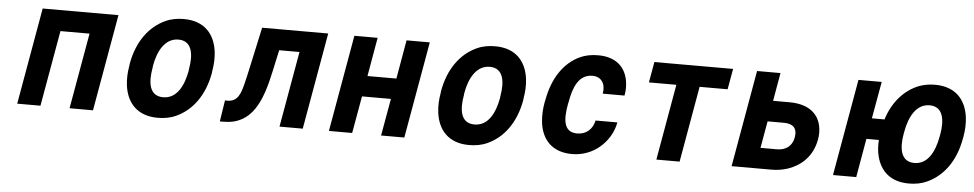

<svg xmlns="http://www.w3.org/2000/svg" viewBox="-36 -787 5302 1045"><g transform="rotate(5 2615.5 -264.0)"><path d="M485 0 578 -528H164L71 0H198L271 -414H430L357 0Z M662 -269 661 -259C654 -220 653 -185 657 -152C669 -58 726 10 839 10C875 10 909 4 939 -10C1025 -49 1090 -134 1112 -259L1113 -269C1120 -308 1121 -343 1117 -376C1105 -470 1048 -538 935 -538C899 -538 865 -532 835 -518C749 -479 684 -394 662 -269ZM986 -269 985 -259C970 -176 933 -104 859 -104C784 -104 773 -175 788 -259L789 -269C803 -351 842 -424 915 -424C989 -424 1001 -352 986 -269Z M1724 -528H1363L1314 -303C1307 -269 1300 -240 1294 -216C1280 -159 1264 -116 1210 -116H1196L1178 0H1199C1356 0 1406 -133 1442 -303L1466 -414H1577L1504 0H1631Z M2186 0 2279 -528H2152L2115 -316H1957L1994 -528H1867L1774 0H1901L1937 -203H2095L2059 0Z M2363 -269 2362 -259C2355 -220 2354 -185 2358 -152C2370 -58 2427 10 2540 10C2576 10 2610 4 2640 -10C2726 -49 2791 -134 2813 -259L2814 -269C2821 -308 2822 -343 2818 -376C2806 -470 2749 -538 2636 -538C2600 -538 2566 -532 2536 -518C2450 -479 2385 -394 2363 -269ZM2687 -269 2686 -259C2671 -176 2634 -104 2560 -104C2485 -104 2474 -175 2489 -259L2490 -269C2504 -351 2543 -424 2616 -424C2690 -424 2702 -352 2687 -269Z M3057 -257 3060 -271C3074 -353 3103 -424 3177 -424C3226 -424 3251 -386 3241 -332H3360C3366 -363 3365 -392 3360 -418C3345 -491 3292 -538 3199 -538C3162 -538 3129 -532 3099 -518C3015 -479 2955 -393 2933 -271L2930 -257C2923 -220 2922 -184 2925 -152C2935 -57 2991 10 3103 10C3162 10 3214 -12 3252 -44C3288 -74 3323 -122 3334 -183H3215C3204 -133 3169 -104 3121 -104C3046 -104 3042 -174 3057 -257Z M3916 -415 3936 -528H3506L3486 -415H3636L3563 0H3690L3763 -415Z M4168 -374 4195 -528H4067L3974 0H4192C4224 0 4254 -5 4281 -14C4351 -38 4413 -91 4430 -186C4435 -214 4434 -239 4429 -262C4413 -334 4352 -374 4258 -374ZM4303 -186C4294 -136 4258 -113 4212 -113H4122L4148 -260H4238C4286 -260 4312 -237 4303 -186Z M4712 -326 4748 -528H4621L4528 0H4655L4692 -212H4760C4758 -179 4760 -149 4767 -122C4787 -45 4841 10 4943 10C4979 10 5012 4 5042 -10C5128 -49 5193 -134 5215 -259L5217 -269C5224 -308 5225 -343 5221 -376C5209 -470 5152 -538 5039 -538C5008 -538 4979 -533 4952 -523C4873 -492 4811 -423 4781 -326ZM5090 -269 5088 -259C5073 -176 5037 -104 4963 -104C4889 -104 4877 -176 4892 -259L4894 -269C4908 -350 4946 -424 5019 -424C5093 -424 5105 -352 5090 -269Z"/></g></svg>

Font: Asimov
Style: NarIt
Weight: 500
Designer: Google
Version: Version 2.000980; 2014